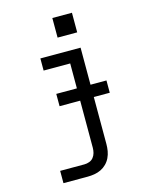

<svg xmlns="http://www.w3.org/2000/svg" viewBox="-136 -815 873 1116"><g transform="rotate(-15 300.0 -257.0)"><path d="M104 215V141H250Q265 141 280 135.5Q295 130 304.5 118Q314 106 318 91Q322 76 322 60V-447H162V-520H404V60Q404 81 400.5 101.5Q397 122 388 141Q379 160 364 175Q349 190 330.5 199Q312 208 291 211.5Q270 215 250 215ZM290 -611V-729H408V-611ZM198 -223V-297H500V-223Z"/></g></svg>

Font: Iosevka SS04 Extended
Style: Regular
Weight: 400
Width: 7
Monospace: yes
Designer: Belleve Invis
Foundry: Belleve Invis
Version: Version 19.0.0; ttfautohint (v1.8.4)